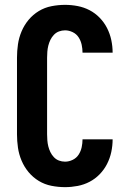

<svg xmlns="http://www.w3.org/2000/svg" viewBox="-20 -763 540 791"><path d="M248 8Q220 8 192 2.5Q164 -3 140 -17.5Q116 -32 98 -53.5Q80 -75 69 -101Q58 -127 54 -154.5Q50 -182 50 -210V-525Q50 -553 54 -580.5Q58 -608 69 -634Q80 -660 98 -681.5Q116 -703 140 -717.5Q164 -732 192 -737.5Q220 -743 248 -743Q274 -743 300 -738Q326 -733 349 -721Q372 -709 390.5 -690Q409 -671 421 -647.5Q433 -624 438.5 -598Q444 -572 444 -546H320Q320 -562 316.5 -578.5Q313 -595 304 -609Q295 -623 279.5 -630.5Q264 -638 248 -638Q235 -638 223 -633.5Q211 -629 202 -619.5Q193 -610 187.5 -598.5Q182 -587 179 -575Q176 -563 175 -550Q174 -537 174 -525V-210Q174 -198 175 -185Q176 -172 179 -160Q182 -148 187.5 -136.5Q193 -125 202 -115.5Q211 -106 223 -101.5Q235 -97 248 -97Q264 -97 279.5 -104.5Q295 -112 304 -126Q313 -140 316.5 -156.5Q320 -173 320 -189H444Q444 -163 438.5 -137Q433 -111 421 -87.5Q409 -64 390.5 -45Q372 -26 349 -14Q326 -2 300 3Q274 8 248 8Z"/></svg>

Font: Iosevka Curly Extrabold
Style: Regular
Weight: 800
Monospace: yes
Designer: Belleve Invis
Foundry: Belleve Invis
Version: Version 22.1.2; ttfautohint (v1.8.4)